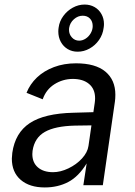

<svg xmlns="http://www.w3.org/2000/svg" viewBox="-20 -813 594 843"><path d="M302.5 -318 390 -320.5 396 -361.5Q397.5 -372 397.5 -381.5Q397.5 -422 371.2 -444.2Q345 -466.5 299 -466.5Q255 -466 218.8 -443Q182.5 -420 167.5 -377L96.5 -405.5Q111.5 -443.5 142.2 -472.8Q173 -502 217 -518.5Q261 -535 313.5 -535Q399 -535 442.8 -498.5Q486.5 -462 486.5 -397Q486.5 -380.5 484.5 -366.5L431.5 0H346L360.5 -95.5Q325 -37.5 279.5 -13.8Q234 10 176.5 10Q109.5 10 70.8 -23.5Q32 -57 32 -116.5Q32 -124 34 -142Q46.5 -230 110.8 -272.5Q175 -315 302.5 -318ZM122 -136.5Q122 -99 146.5 -78Q171 -57 213 -57Q245.5 -57 280.5 -73.8Q315.5 -90.5 340 -117.2Q364.5 -144 368.5 -172.5L381.5 -262.5L309 -261.5Q222 -259.5 176.8 -233.8Q131.5 -208 123 -151Q122 -141 122 -136.5ZM236 -675Q236 -683.5 237.5 -692.5Q241 -719.5 258 -742.8Q275 -766 299.8 -779.5Q324.5 -793 351.5 -793Q376 -793 395.2 -782Q414.5 -771 425.5 -751.2Q436.5 -731.5 436.5 -707.5Q436.5 -699 435 -690.5Q431.5 -661.5 414.8 -637.5Q398 -613.5 373.2 -599.8Q348.5 -586 321 -586Q296.5 -586 277.2 -597.5Q258 -609 247 -629.2Q236 -649.5 236 -675ZM283 -682Q283 -662.5 295.8 -648.5Q308.5 -634.5 327.5 -634.5Q342.5 -634.5 356.2 -643.5Q370 -652.5 378.5 -667.5Q387 -682.5 387 -698.5Q387 -719 375 -731.5Q363 -744 343 -744Q322 -744 304.5 -728.5Q287 -713 283.5 -690Q283 -687.5 283 -682Z"/></svg>

Font: 1883 Sans
Style: Italic
Weight: 400
Italic angle: -8°
Designer: 1883 Sans project is a fork of Public Sans.
Version: Version 1.009